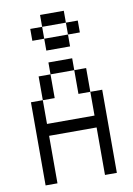

<svg xmlns="http://www.w3.org/2000/svg" viewBox="-95 -935 691 995"><g transform="rotate(-10 250.0 -437.5)"><path d="M375 -750V-812.5H312.5V-750H187.5V-687.5H312.5V-750ZM62.5 -437.5V0H125Q125 0 125 -250H375Q375 -250 375 0H437.5V-437.5H375Q375 -437.5 375 -312.5H125Q125 -312.5 125 -437.5ZM125 -437.5H187.5Q187.5 -437.5 187.5 -562.5H125Q125 -562.5 125 -437.5ZM375 -437.5Q375 -437.5 375 -562.5H312.5Q312.5 -562.5 312.5 -437.5ZM187.5 -562.5H312.5V-625H187.5ZM187.5 -750V-812.5H125V-750ZM187.5 -812.5H312.5V-875H187.5Z"/></g></svg>

Font: CalcUnifontExMono
Style: Regular
Weight: 500
Version: Version 15.0.06